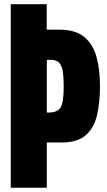

<svg xmlns="http://www.w3.org/2000/svg" viewBox="-20 -879 502 899"><path d="M30.3 0V-859.4H198.7V-740.2H257.3Q332.5 -740.2 374 -706.3Q415.5 -672.4 431.9 -612.5Q448.2 -552.7 448.2 -475.1Q448.2 -400.4 434.6 -340.8Q420.9 -281.2 382.3 -246.6Q343.8 -211.9 269 -211.9H199.2V0ZM199.2 -352.1H209Q249 -352.1 263.7 -376Q278.3 -399.9 278.3 -472.2Q278.3 -509.8 274.9 -538.3Q271.5 -566.9 259 -582.8Q246.6 -598.6 218.3 -598.6H199.2Z"/></svg>

Font: webenart
Style: Regular
Weight: 400
Designer: Vernon Adams
Foundry: Vernon Adams
Version: Version 2.116; ttfautohint (v1.8.3)